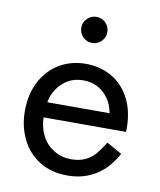

<svg xmlns="http://www.w3.org/2000/svg" viewBox="-74 -669 616 741"><g transform="rotate(10 234.5 -298.5)"><path d="M35.2 -205.1Q35.2 -271 61.3 -320.8Q87.4 -370.6 133.1 -397.7Q178.7 -424.8 236.3 -424.8Q290 -424.8 335 -400.4Q379.9 -376 407 -326.4Q434.1 -276.9 434.1 -205.6V-192.9H110.4Q112.3 -150.4 128.9 -119.4Q145.5 -88.4 175.8 -70.3Q205.6 -52.2 242.2 -52.2Q275.4 -52.2 298.3 -63.2Q321.3 -74.2 336.7 -92.3Q352.1 -110.4 370.1 -139.6L430.2 -106Q404.8 -62 378.9 -39.1Q321.3 12.2 239.7 12.2Q175.8 12.2 129.4 -17.1Q83 -46.4 59.1 -95.9Q35.2 -145.5 35.2 -205.1ZM114.7 -252.9H358.9Q352.5 -286.6 335 -311Q298.3 -360.4 237.3 -360.4Q173.3 -360.4 135.3 -305.2Q119.6 -282.2 114.7 -252.9ZM193.8 -560.1Q193.8 -580.6 209 -595.5Q224.1 -610.4 244.6 -610.4Q266.1 -610.4 281 -595.5Q295.9 -580.6 295.9 -559.6Q295.9 -538.1 281 -523.2Q266.1 -508.3 245.1 -508.3Q223.6 -508.3 208.7 -523.4Q193.8 -538.6 193.8 -560.1Z"/></g></svg>

Font: NMS Futura Pro Book
Style: Regular
Weight: 400
Designer: Blend3rman
Version: Version 0.1